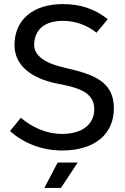

<svg xmlns="http://www.w3.org/2000/svg" viewBox="-20 -729 610 939"><path d="M284 7C443 7 537 -73 537 -199C537 -332 435 -366 300 -397C199 -419 146 -457 147 -512C150 -589 203 -627 288 -627C349 -627 406 -606 452 -569L507 -635C444 -685 375 -709 288 -709C140 -709 51 -631 51 -509C51 -408 133 -347 255 -321C357 -302 441 -281 441 -195C441 -122 384 -74 282 -74C213 -74 140 -103 82 -153L29 -88C96 -28 186 7 284 7ZM197 190H278L360 66H262Z"/></svg>

Font: Arthouse Owned Medium
Style: Regular
Weight: 500
Designer: Jeremy Tribby
Foundry: Tribby Type
Version: Version 1.000;PS 001.000;hotconv 1.0.88;makeotf.lib2.5.64775